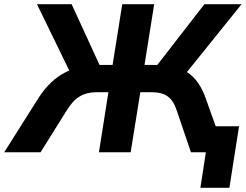

<svg xmlns="http://www.w3.org/2000/svg" viewBox="-57 -725 1170 914"><path d="M897 169 923 0H868L887 -124H1081L1035 169ZM-37 0 124 -255Q153 -301 186.5 -332.5Q220 -364 259 -383Q298 -402 343 -409L284 -366L119 -705H284L425 -398L402 -416H479L525 -705H677L631 -416H704L678 -398L916 -705H1093L820 -366L757 -409Q801 -402 832 -382.5Q863 -363 885.5 -331Q908 -299 923 -255L1014 0H852L784 -200Q769 -246 741.5 -266Q714 -286 666 -286H611L565 0H414L459 -286H403Q356 -286 322.5 -266Q289 -246 261 -200L136 0Z"/></svg>

Font: Nunito Sans 11pt ExtraBold
Style: Italic
Weight: 800
Italic angle: -9°
Version: Version 3.101;gftools[0.9.27]